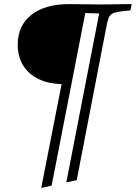

<svg xmlns="http://www.w3.org/2000/svg" viewBox="-20 -721 665 941"><path d="M398 -657 233 189 182 200 282 -309Q221 -310 172.5 -332Q124 -354 95.5 -397Q67 -440 67 -502Q67 -596 134 -648.5Q201 -701 321 -701Q330 -701 350 -700.5Q370 -700 393.5 -700Q417 -700 439 -699.5Q461 -699 474 -699Q493 -699 520.5 -699.5Q548 -700 576 -700.5Q604 -701 625 -701Q623 -685 619 -670Q582 -667 561 -663.5Q540 -660 528.5 -653Q517 -646 511.5 -630.5Q506 -615 501 -588L356 162L305 173L466 -655Z"/></svg>

Font: Castoro
Style: Italic
Weight: 400
Italic angle: -11°
Designer: John Hudson with Paul Hanslow, assisted by Kaja Sojewska.
Foundry: Tiro Typeworks Ltd.
Version: Version 2.04